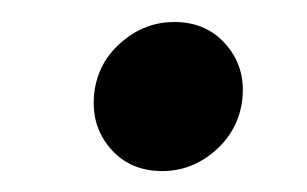

<svg xmlns="http://www.w3.org/2000/svg" viewBox="-20 -435 285 178"><path d="M130.4 -276.4Q99.6 -276.4 81.3 -298.6Q63 -320.8 67.9 -352.5Q72.3 -378.9 93.5 -396.7Q114.7 -414.6 141.6 -414.6Q172.4 -414.6 190.7 -392.3Q209 -370.1 204.1 -338.9Q199.7 -312.5 178.5 -294.4Q157.2 -276.4 130.4 -276.4Z"/></svg>

Font: Inter 28pt Medium
Style: Italic
Weight: 500
Italic angle: -9.3988°
Designer: Rasmus Andersson
Foundry: rsms
Version: Version 4.001;git-66647c0bb